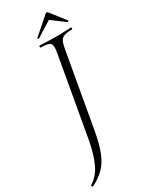

<svg xmlns="http://www.w3.org/2000/svg" viewBox="-269 -814 833 1056"><g transform="rotate(-30 147.0 -285.5)"><path d="M-19 193Q-21 194 -24 189Q-27 184 -25 182Q22 154 48 98Q74 42 89 -40L178 -544Q186 -587 174 -600Q162 -613 113 -613Q111 -613 111 -619Q111 -625 113 -625Q133 -625 158.5 -623.5Q184 -622 212 -622Q244 -622 269 -623.5Q294 -625 313 -625Q316 -625 316 -619Q316 -613 313 -613Q281 -613 264 -607Q247 -601 239 -586Q231 -571 226 -542L142 -67Q128 11 108.5 59.5Q89 108 59 138.5Q29 169 -19 193ZM130 -660Q129 -659 125.5 -662Q122 -665 124 -667L229 -759Q233 -764 238.5 -764Q244 -764 247 -759L319 -667Q321 -665 317.5 -661.5Q314 -658 312 -660L229 -722Z"/></g></svg>

Font: Cormorant Garamond Light Light
Style: Italic
Weight: 300
Italic angle: -10°
Version: Version 4.001